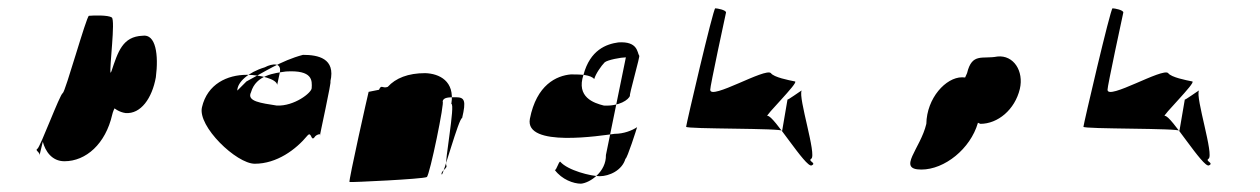

<svg xmlns="http://www.w3.org/2000/svg" viewBox="-20 -436 3031 462"><path d="M70 -78C63 -74 77 -70 75 -62L83 -95C89 -72 105 -48 135 -48C187 -48 234 -90 250 -160C263 -218 370 -260 316 -260C286 -266 262 -268 246 -261C243 -274 258 -387 249 -394C240 -400 206 -399 194 -398C188 -397 137 -214 131 -212C124 -209 77 -82 70 -78ZM237 -216C230 -197 253 -168 282 -164C319 -161 346 -200 355 -250C362 -304 355 -355 323 -350C275 -348 264 -312 248 -264C244 -261 241 -219 237 -216Z M466 -178C455 -132 549 -42 593 -42C646 -42 692 -76 720 -110C730 -121 728 -94 737 -106C740 -112 754 -116 750 -110C748 -105 779 -244 775 -240C788 -296 745 -304 709 -304C656 -290 615 -262 573 -240L551 -218C551 -238 577 -262 617 -274C636 -284 659 -286 653 -260L647 -232C645 -246 606 -256 574 -256C527 -256 479 -234 466 -178ZM584 -214C596 -256 641 -260 668 -264C733 -268 731 -242 730 -224C730 -213 688 -180 646 -182C608 -188 573 -192 584 -214Z M867 -215C866 -212 818 1 821 2C825 3 997 -5 1007 -10C1014 -14 1051 -194 1045 -192C1047 -202 1060 -202 1077 -202C1098 -202 1102 -194 1092 -152C1084 -152 1046 -12 1043 -16C1039 -24 1058 -31 1054 -38C1049 -43 1076 -186 1066 -186C1075 -241 1037 -259 1003 -260C962 -260 932 -248 913 -227C900 -222 898 -234 892 -220Z M1255 -150C1242 -80 1428 -110 1459 -114C1481 -114 1501 -122 1513 -130C1512 -126 1489 -54 1485 -54C1477 -26 1446 -12 1423 -12C1402 -12 1346 -26 1328 -47C1324 -47 1319 -26 1315 -27C1332 -4 1360 6 1378 6C1400 4 1439 -23 1438 -63L1486 -298C1475 -298 1442 -292 1435 -286C1427 -278 1413 -258 1410 -246C1400 -256 1380 -257 1354 -257C1319 -254 1271 -232 1255 -150ZM1384 -256C1400 -316 1439 -330 1468 -334C1515 -337 1513 -310 1518 -302C1522 -306 1492 -202 1496 -206C1493 -196 1470 -180 1433 -182C1409 -188 1366 -202 1384 -256Z M1631 -131C1631 -136 1696 -415 1701 -416C1706 -416 1727 -412 1727 -406C1726 -402 1688 -225 1689 -220C1689 -194 1822 -274 1835 -260C1842 -250 1878 -243 1893 -240C1903 -238 1817 -154 1827 -157C1841 -160 1919 -31 1933 -38C1946 -44 1923 -48 1932 -54C1946 -62 1900 -202 1909 -218C1910 -220 1872 -192 1875 -197L1862 -121C1866 -128 1630 -125 1631 -131Z M2209 -138C2195 -78 2137 -28 2197 -28C2253 -28 2315 -78 2333 -140C2347 -201 2347 -250 2295 -250C2256 -250 2210 -200 2209 -138ZM2307 -260C2281 -208 2299 -153 2339 -138C2381 -138 2422 -172 2434 -222C2444 -265 2419 -304 2380 -300C2344 -293 2319 -310 2307 -260Z M2587 -131C2587 -136 2652 -415 2657 -416C2662 -416 2683 -412 2683 -406C2682 -402 2644 -225 2645 -220C2645 -194 2778 -274 2791 -260C2798 -250 2834 -243 2849 -240C2859 -238 2773 -154 2783 -157C2797 -160 2875 -31 2889 -38C2902 -44 2879 -48 2888 -54C2902 -62 2856 -202 2865 -218C2866 -220 2828 -192 2831 -197L2818 -121C2822 -128 2586 -125 2587 -131Z"/></svg>

Font: pokerface
Style: oblique
Weight: 400
Version: Version 1